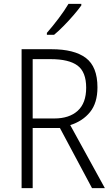

<svg xmlns="http://www.w3.org/2000/svg" viewBox="-20 -967 578 987"><path d="M244 -714Q362 -714 421.5 -669Q481 -624 481 -518Q481 -438 443 -391Q405 -344 341 -324L519 0H453L288 -309H148V0H91V-714ZM240 -663H148V-358H259Q336 -358 379.5 -397.5Q423 -437 423 -516Q423 -597 378.5 -630Q334 -663 240 -663ZM398 -939Q383 -918 359 -890Q335 -862 308 -834.5Q281 -807 258 -788H221V-798Q250 -831 281 -872Q312 -913 332 -947H398Z"/></svg>

Font: Noto Sans Myanmar UI SemiCondensed Light
Style: Regular
Weight: 300
Width: 4
Designer: Monotype Design Team
Foundry: Monotype Imaging Inc.
Version: Version 2.103; ttfautohint (v1.8.4.7-5d5b)